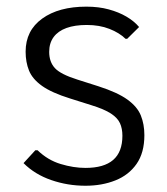

<svg xmlns="http://www.w3.org/2000/svg" viewBox="-20 -560 512 589"><path d="M242.2 9.8Q187.5 9.8 137.2 -7.6Q86.9 -24.9 52.2 -59.6L88.4 -99.1H95.2Q126.5 -68.8 166 -56.9Q205.6 -44.9 242.2 -44.9Q298.8 -44.9 327.1 -69.3Q355.5 -93.8 355.5 -143.6Q355.5 -165.5 348.1 -181.9Q340.8 -198.2 320.3 -211.7Q299.8 -225.1 260.3 -237.3L195.3 -257.8Q138.7 -275.4 109.1 -296.4Q79.6 -317.4 69.1 -343.3Q58.6 -369.1 58.6 -401.4Q58.6 -466.3 109.4 -502.9Q160.2 -539.6 245.1 -539.6Q282.7 -539.6 313.5 -531.2Q344.2 -522.9 367.9 -509Q391.6 -495.1 406.7 -477.1L370.1 -440.9H365.2Q346.2 -459.5 315.7 -471.4Q285.2 -483.4 246.1 -483.4Q209.5 -483.4 183.8 -474.1Q158.2 -464.8 144.5 -446.3Q130.9 -427.7 130.9 -400.9Q130.9 -370.1 148.4 -351.1Q166 -332 217.3 -315.9L281.7 -295.4Q340.8 -276.4 371.1 -254.4Q401.4 -232.4 412.1 -205.6Q422.9 -178.7 422.9 -145.5Q422.9 -91.3 398.9 -57.1Q375 -22.9 334 -6.6Q293 9.8 242.2 9.8Z"/></svg>

Font: Comme Light
Style: Regular
Weight: 300
Version: Version 1.000;gftools[0.9.27]